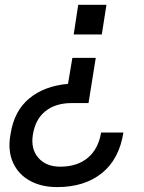

<svg xmlns="http://www.w3.org/2000/svg" viewBox="-20 -554 592 790"><path d="M301.8 -534.2H418L398.9 -412.1H283.2ZM277.8 -315.9H374L344.2 -129.9H274.9Q208.5 -129.9 166.7 -96.4Q125 -63 115.2 1Q106 58.6 137.7 95.2Q169.4 131.8 228 131.8Q297.4 131.8 341.1 95.5Q384.8 59.1 396 -8.8H487.8Q470.7 100.6 399.4 158.2Q328.1 215.8 214.8 215.8Q150.4 215.8 103 189.7Q55.7 163.6 33.9 115.7Q12.2 67.9 22 6.8L23.9 -4.9Q38.6 -97.7 100.3 -148.9Q162.1 -200.2 259.8 -209Z"/></svg>

Font: Sora Italic
Style: Regular
Weight: 400
Designer: Jonathan Barnbrook, Julián Moncada
Foundry: Barnbrook Fonts
Version: Version 2.000